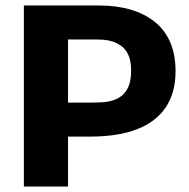

<svg xmlns="http://www.w3.org/2000/svg" viewBox="-20 -680 689 700"><path d="M185 -182V-306H315Q332 -306 351.5 -307Q371 -308 390 -313.5Q409 -319 424.5 -331.5Q440 -344 449 -366Q458 -388 458 -423Q458 -457 448.5 -478.5Q439 -500 423.5 -511.5Q408 -523 391 -528.5Q374 -534 358.5 -535Q343 -536 333 -536H185V-660H341Q405 -660 456 -645Q507 -630 544 -600.5Q581 -571 600.5 -526Q620 -481 620 -420Q620 -342 584.5 -289Q549 -236 480 -209Q411 -182 308 -182ZM67 0V-660H228V0Z"/></svg>

Font: Bricolage Grotesque 48pt Condensed ExtraBold ExtraBold
Style: Regular
Weight: 800
Version: Version 1.000;gftools[0.9.30]